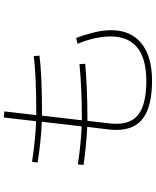

<svg xmlns="http://www.w3.org/2000/svg" viewBox="78 -920 843 1040"><g transform="rotate(-90 500.0 -400.5)"><path d="M814 -410Q831 -366 843.5 -315Q856 -264 856 -221Q856 -115 785.5 -57Q715 1 581 1Q449 1 382.5 -45Q316 -91 316 -191Q316 -217 318 -231L332 -350Q232 -355 126 -370L129 -401Q230 -385 335 -380L360 -596Q247 -601 139 -619L143 -649Q268 -630 363 -627L383 -802L416 -799L396 -626H400Q616 -626 716 -640L718 -609Q619 -595 399 -595H393L368 -379H377Q537 -379 672 -392L674 -361Q540 -349 376 -349H365L351 -228Q349 -215 349 -192Q349 -106 406 -68Q463 -30 581 -30Q702 -30 762 -79Q822 -128 822 -222Q822 -267 811 -314Q800 -361 782 -402Z"/></g></svg>

Font: IBM Plex Sans JP ExtraLight
Style: Regular
Weight: 200
Designer: Mike Abbink; Paul van der Laan; Pieter van Rosmalen; Wujin Sim; Yejin Wi; Jinhee Kim; Boomi Park; Yona Kim; Kichan Ma
Foundry: Sandoll Inc.
Version: Version 1.001